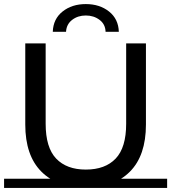

<svg xmlns="http://www.w3.org/2000/svg" viewBox="-25 -913 840 942"><path d="M395 8Q257 8 178 -71Q99 -150 99 -302V-700H199V-306Q199 -189 250.5 -135Q302 -81 396 -81Q491 -81 542.5 -135Q594 -189 594 -306V-700H691V-302Q691 -150 612.5 -71Q534 8 395 8ZM-5 9V-36H795V9ZM234 -757Q236 -820 282 -856.5Q328 -893 396 -893Q464 -893 510 -856.5Q556 -820 558 -757H493Q492 -794 463.5 -815.5Q435 -837 396 -837Q357 -837 329 -815.5Q301 -794 299 -757Z"/></svg>

Font: Montserrat Underline Thin Medium
Style: Regular
Weight: 500
Version: Version 9.000